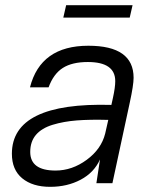

<svg xmlns="http://www.w3.org/2000/svg" viewBox="-20 -709 565 743"><path d="M322 -532Q497 -532 497 -408Q497 -380 482 -311L415 0H353L367 -92Q344 -41 292 -13.5Q240 14 174 14Q106 14 66 -19Q26 -52 26 -114Q26 -314 411 -303L417 -330Q426 -371 426 -395Q426 -469 320 -469Q259 -469 223 -446Q187 -423 168 -371H96Q137 -532 322 -532ZM97 -121Q97 -49 195 -49Q259 -49 315.5 -90.5Q372 -132 387 -192L399 -245Q329 -247 277.5 -243Q226 -239 183.5 -226Q141 -213 119 -187Q97 -161 97 -121ZM225 -641 236 -689H493L482 -641Z"/></svg>

Font: Nacelle Light
Style: Italic
Weight: 300
Italic angle: -12°
Designer: Sora Sagano
Foundry: Sora Sagano
Version: Version 1.000;FEAKit 1.0